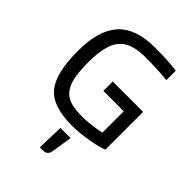

<svg xmlns="http://www.w3.org/2000/svg" viewBox="-245 -750 1086 1086"><g transform="rotate(45 298.0 -207.0)"><path d="M470 -257H307V-332H550V-30Q522 -17 450 -4.5Q378 8 319 8Q164 8 104.5 -65Q45 -138 45 -314Q45 -480 116 -558.5Q187 -637 339 -637Q391 -637 438.5 -634.5Q486 -632 516 -627V-552Q476 -556 429.5 -558Q383 -560 339 -560Q225 -560 178.5 -504Q132 -448 132 -314Q132 -248 139.5 -203.5Q147 -159 164 -132Q184 -98 221 -83.5Q258 -69 329 -69Q357 -69 395 -73.5Q433 -78 470 -86ZM365 63 345 188Q342 205 332 214Q322 223 305 223H279L283 63Z"/></g></svg>

Font: Blinker
Style: Regular
Weight: 400
Designer: Juergen Huber
Foundry: supertype
Version: Version 1.017;hotconv 1.0.117;makeotfexe 2.5.65602